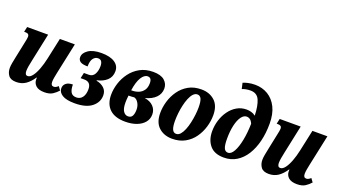

<svg xmlns="http://www.w3.org/2000/svg" viewBox="-61 -1326 3359 1891"><g transform="rotate(20 1618.0 -380.0)"><path d="M141 10Q83 10 59.5 -22.5Q36 -55 36 -99Q36 -121 41.5 -152Q47 -183 55 -220L90 -388Q94 -407 97 -423Q100 -439 100 -449Q100 -482 62 -482H47L59 -536H279L217 -243Q208 -204 203.5 -174.5Q199 -145 199 -126Q199 -110 205 -97Q211 -84 229 -84Q254 -84 278 -116Q302 -148 321.5 -200Q341 -252 354 -313L402 -536H559L490 -212Q484 -184 479.5 -158Q475 -132 475 -113Q475 -73 505 -73Q527 -73 551 -96L578 -59Q556 -33 523.5 -11.5Q491 10 437 10Q377 10 348 -16Q319 -42 319 -83Q319 -93 320 -100H316Q280 -46 238.5 -18Q197 10 141 10Z M755 10Q665 10 623 -17Q581 -44 581 -85Q581 -118 606 -138Q631 -158 676 -158Q676 -106 692.5 -78Q709 -50 751 -50Q790 -50 813 -81Q836 -112 836 -166Q836 -243 764 -243H726L739 -302H791Q831 -302 850.5 -336.5Q870 -371 870 -421Q870 -450 859 -468Q848 -486 821 -486Q792 -486 771.5 -459.5Q751 -433 751 -375Q696 -375 673.5 -391Q651 -407 651 -436Q651 -480 699.5 -513Q748 -546 837 -546Q926 -546 975.5 -513.5Q1025 -481 1025 -424Q1025 -364 985 -327.5Q945 -291 883 -278L882 -273Q931 -264 962.5 -235Q994 -206 994 -159Q994 -87 933.5 -38.5Q873 10 755 10Z M1284 10Q1175 10 1119.5 -43Q1064 -96 1064 -192Q1064 -251 1083.5 -313Q1103 -375 1142.5 -428Q1182 -481 1241 -513.5Q1300 -546 1379 -546Q1459 -546 1497.5 -512Q1536 -478 1536 -428Q1536 -373 1497.5 -333.5Q1459 -294 1387 -275Q1446 -266 1479 -231.5Q1512 -197 1512 -148Q1512 -100 1483 -64.5Q1454 -29 1402.5 -9.5Q1351 10 1284 10ZM1342 -486Q1306 -486 1277 -439Q1248 -392 1235 -301H1244Q1279 -301 1311 -313.5Q1343 -326 1363.5 -354.5Q1384 -383 1384 -430Q1384 -486 1342 -486ZM1292 -49Q1324 -49 1337 -73.5Q1350 -98 1350 -139Q1350 -179 1331.5 -209.5Q1313 -240 1287 -246Q1265 -243 1228 -243Q1225 -218 1224 -200.5Q1223 -183 1223 -169Q1223 -107 1242.5 -78Q1262 -49 1292 -49Z M1775 10Q1690 10 1635 -40Q1580 -90 1580 -189Q1580 -250 1598.5 -312.5Q1617 -375 1654.5 -428Q1692 -481 1749 -513.5Q1806 -546 1884 -546Q1969 -546 2024 -496Q2079 -446 2079 -346Q2079 -285 2060.5 -222.5Q2042 -160 2005 -107.5Q1968 -55 1910.5 -22.5Q1853 10 1775 10ZM1796 -49Q1821 -49 1840 -70.5Q1859 -92 1873.5 -127.5Q1888 -163 1897.5 -205.5Q1907 -248 1912 -290.5Q1917 -333 1917 -368Q1917 -431 1904 -458.5Q1891 -486 1863 -486Q1839 -486 1819.5 -465Q1800 -444 1785.5 -408.5Q1771 -373 1761.5 -330.5Q1752 -288 1747.5 -245.5Q1743 -203 1743 -167Q1743 -106 1756 -77.5Q1769 -49 1796 -49Z M2317 10Q2218 10 2170 -47.5Q2122 -105 2122 -195Q2122 -255 2139.5 -311.5Q2157 -368 2190 -413.5Q2223 -459 2268.5 -485.5Q2314 -512 2370 -512Q2393 -512 2418 -505.5Q2443 -499 2464 -482Q2461 -584 2435.5 -642.5Q2410 -701 2341 -701Q2317 -701 2293.5 -696.5Q2270 -692 2254 -685L2240 -746Q2257 -754 2291 -762Q2325 -770 2365 -770Q2440 -770 2500 -734Q2560 -698 2594.5 -628.5Q2629 -559 2629 -457Q2629 -359 2608.5 -274.5Q2588 -190 2548 -126Q2508 -62 2450 -26Q2392 10 2317 10ZM2340 -49Q2373 -49 2399 -96Q2425 -143 2440.5 -221.5Q2456 -300 2458 -395Q2445 -425 2428.5 -436Q2412 -447 2395 -447Q2363 -447 2338 -412.5Q2313 -378 2299 -316.5Q2285 -255 2285 -175Q2285 -110 2297.5 -79.5Q2310 -49 2340 -49Z M2788 10Q2730 10 2706.5 -22.5Q2683 -55 2683 -99Q2683 -121 2688.5 -152Q2694 -183 2702 -220L2737 -388Q2741 -407 2744 -423Q2747 -439 2747 -449Q2747 -482 2709 -482H2694L2706 -536H2926L2864 -243Q2855 -204 2850.5 -174.5Q2846 -145 2846 -126Q2846 -110 2852 -97Q2858 -84 2876 -84Q2901 -84 2925 -116Q2949 -148 2968.5 -200Q2988 -252 3001 -313L3049 -536H3206L3137 -212Q3131 -184 3126.5 -158Q3122 -132 3122 -113Q3122 -73 3152 -73Q3174 -73 3198 -96L3225 -59Q3203 -33 3170.5 -11.5Q3138 10 3084 10Q3024 10 2995 -16Q2966 -42 2966 -83Q2966 -93 2967 -100H2963Q2927 -46 2885.5 -18Q2844 10 2788 10Z"/></g></svg>

Font: Noto Serif Condensed ExtraBold
Style: Italic
Weight: 800
Width: 3
Italic angle: -12°
Designer: Monotype Design Team
Foundry: Monotype Imaging Inc.
Version: Version 2.014; ttfautohint (v1.8.4.7-5d5b)